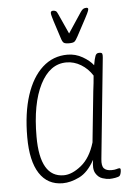

<svg xmlns="http://www.w3.org/2000/svg" viewBox="-52 -759 570 806"><g transform="rotate(-5 232.5 -355.5)"><path d="M180 7Q116 7 82 -45.5Q48 -98 48 -198Q48 -300 72 -374Q96 -448 140.5 -488.5Q185 -529 246 -529Q280 -529 309.5 -512Q339 -495 354 -475Q359 -504 363.5 -514.5Q368 -525 378 -525H381Q391 -525 392.5 -519.5Q394 -514 393 -504L350 -80Q347 -51 357 -40.5Q367 -30 388 -30Q402 -30 409.5 -32.5Q417 -35 422 -35Q427 -35 427 -28Q427 -21 425 -13.5Q423 -6 420 -3Q416 1 402 3.5Q388 6 377 6Q365 6 347.5 0.5Q330 -5 319 -23.5Q308 -42 315 -80Q287 -29 250 -11Q213 7 180 7ZM187 -26Q222 -26 261 -57.5Q300 -89 319 -153L341 -367Q343 -380 345 -400Q347 -420 348 -432Q329 -462 300 -479.5Q271 -497 239 -497Q169 -497 128 -416.5Q87 -336 87 -197Q87 -26 187 -26ZM342 -718Q350 -718 350 -712Q350 -707 343.5 -693.5Q337 -680 333 -673L295 -602Q286 -585 280 -580.5Q274 -576 257 -576Q241 -576 235 -580.5Q229 -585 224 -602L201 -673Q199 -680 195.5 -691.5Q192 -703 192 -709Q192 -718 202 -718Q208 -718 213 -715.5Q218 -713 222 -703L261 -617L318 -703Q324 -712 329.5 -715Q335 -718 342 -718Z"/></g></svg>

Font: Asap Condensed Condensed Thin
Style: Italic
Weight: 100
Width: 3
Italic angle: -6°
Designer: Pablo Cosgaya
Foundry: Omnibus-Type
Version: Version 3.001; ttfautohint (v1.8.4.7-5d5b)